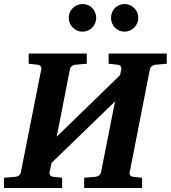

<svg xmlns="http://www.w3.org/2000/svg" viewBox="-37 -938 852 958"><path d="M795 -620V-671H505V-620L551 -615C562 -613 571 -606 568 -593L562 -563L246 -256L312 -593C315 -606 327 -614 338 -615L396 -620V-671H106V-620L151 -615C163 -613 172 -606 169 -593L67 -78C65 -65 53 -57 41 -56L-17 -51V0H273V-51L228 -56C217 -57 208 -65 210 -78L220 -125L537 -432L467 -78C464 -65 452 -57 440 -56L383 -51V0H672V-51L627 -56C616 -57 607 -65 610 -78L711 -593C714 -606 726 -614 738 -615ZM653 -849C653 -887 622 -918 584 -918C546 -918 517 -887 517 -849C517 -811 546 -780 584 -780C622 -780 653 -811 653 -849ZM443 -849C443 -887 413 -918 375 -918C337 -918 306 -887 306 -849C306 -811 337 -780 375 -780C413 -780 443 -811 443 -849Z"/></svg>

Font: Veleka
Style: Bold Italic
Weight: 700
Italic angle: -12°
Designer: Stefan Peev, Context Ltd, 2016; SIL International, 1997-2014.
Foundry: Stefan Peev, Context Ltd, 2016
Version: Version 5.000